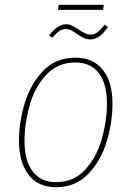

<svg xmlns="http://www.w3.org/2000/svg" viewBox="-20 -769 546 799"><path d="M59 -184Q59 -262 83.5 -341.5Q108 -421 160.5 -475Q213 -529 294 -529Q367 -529 407.5 -479Q448 -429 448 -337Q448 -260 424 -180Q400 -100 347 -45Q294 10 213 10Q139 10 99 -41.5Q59 -93 59 -184ZM425 -338Q425 -421 391 -465Q357 -509 294 -509Q220 -509 172 -457Q124 -405 103 -329.5Q82 -254 82 -183Q82 -100 116 -55.5Q150 -11 213 -11Q287 -11 334.5 -63Q382 -115 403.5 -190.5Q425 -266 425 -338ZM300 -628Q284 -639 275 -643.5Q266 -648 255 -648Q239 -648 227 -640Q215 -632 197 -612L184 -622Q221 -668 255 -668Q268 -668 279.5 -662.5Q291 -657 307 -646Q322 -636 333.5 -630.5Q345 -625 357 -625Q372 -625 385 -634.5Q398 -644 415 -666L429 -657Q395 -605 357 -605Q342 -605 329 -611Q316 -617 300 -628ZM409 -728H221L224 -749H412Z"/></svg>

Font: Fira Sans Condensed Thin
Style: Italic
Weight: 250
Width: 3
Italic angle: -8°
Designer: Carrois Corporate & Edenspiekermann AG
Foundry: Carrois Corporate GbR & Edenspiekermann AG
Version: Version 4.203